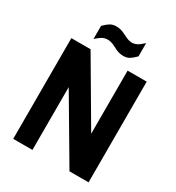

<svg xmlns="http://www.w3.org/2000/svg" viewBox="-207 -1013 1047 1140"><g transform="rotate(30 317.0 -443.5)"><path d="M575.2 -690.4V0H444.3L190.4 -430.7V0H58.6V-690.4H190.4L444.3 -257.8V-690.4ZM174.8 -841.8Q197.3 -864.3 215.8 -875Q232.4 -884.8 255.9 -884.8Q274.4 -884.8 291 -879.9Q302.7 -876 327.1 -864.3Q359.4 -846.7 381.8 -846.7Q399.4 -846.7 417 -855.5Q430.7 -862.3 458 -886.7V-795.9Q434.6 -772.5 418 -762.7Q401.4 -752.9 377 -752.9Q359.4 -752.9 342.8 -757.8Q328.1 -762.7 306.6 -774.4Q276.4 -791 252 -791Q232.4 -791 216.8 -783.2Q201.2 -775.4 174.8 -752Z"/></g></svg>

Font: Altinn-DIN
Style: DIN-Bold
Weight: 700
Designer: Charles Nix
Foundry: Altinn
Version: Version 2.00